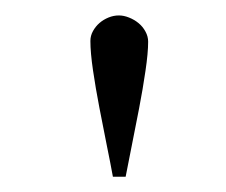

<svg xmlns="http://www.w3.org/2000/svg" viewBox="-20 -649 294 250"><path d="M127 -418.9Q124 -435.5 119.1 -459.5Q114.3 -483.4 109.4 -508.8Q104.5 -534.2 101.1 -557.4Q97.7 -580.6 97.7 -595.7Q97.7 -602.5 101.1 -608.6Q104.5 -614.7 109.6 -619.1Q114.7 -623.5 121.3 -626.2Q127.9 -628.9 134.8 -628.9Q141.1 -628.9 147.9 -626.2Q154.8 -623.5 160.4 -618.9Q166 -614.3 169.4 -607.9Q172.9 -601.6 172.9 -594.7Q172.9 -580.1 169.4 -556.6Q166 -533.2 161.1 -507.8Q156.2 -482.4 151.4 -458.5Q146.5 -434.6 143.6 -418.9Z"/></svg>

Font: Surma
Style: Regular
Weight: 400
Designer: Sue Lloyd-Williams
Foundry: Sylheti Translation And Research
Version: Version 3.000